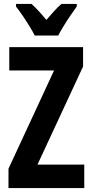

<svg xmlns="http://www.w3.org/2000/svg" viewBox="-20 -953 468 973"><path d="M407 0H23V-98L254 -596H27V-714H401V-616L170 -119H407ZM156 -773Q146 -793 129.5 -820Q113 -847 94.5 -874Q76 -901 61 -920V-933H140Q174 -902 215 -852Q238 -879 255 -897.5Q272 -916 291 -933H369V-920Q355 -901 337 -874.5Q319 -848 302.5 -821Q286 -794 275 -773Z"/></svg>

Font: Noto Sans Armenian ExtraCondensed
Style: Bold
Weight: 700
Width: 2
Designer: Monotype Design Team
Foundry: Monotype Imaging Inc.
Version: Version 2.008; ttfautohint (v1.8.4.7-5d5b)